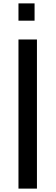

<svg xmlns="http://www.w3.org/2000/svg" viewBox="-20 -1022 328 1133"><path d="M89 91V-789H198V91ZM89 -900V-1002H184V-900Z"/></svg>

Font: Farlight84_Sys_V01
Style: Regular
Weight: 400
Designer: Ryoko NISHIZUKA  (kana, bopomofo & ideographs); Paul D. Hunt (Latin, Greek & Cyrillic); Sandoll Communications , Soo-you
Foundry: Adobe
Version: Version 2.004;October 29, 2024;FontCreator 14.0.0.2814 64-bi